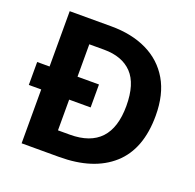

<svg xmlns="http://www.w3.org/2000/svg" viewBox="-125 -845 991 975"><g transform="rotate(20 370.0 -357.0)"><path d="M314 -714Q426 -714 508.5 -674Q591 -634 636.5 -556.5Q682 -479 682 -364Q682 -183 579.5 -91.5Q477 0 292 0H90V-291H23V-415H90V-714ZM321 -590H241V-415H357V-291H241V-125H305Q525 -125 525 -360Q525 -479 472 -534.5Q419 -590 321 -590Z"/></g></svg>

Font: Noto Sans Sinhala UI
Style: Bold
Weight: 700
Designer: Jelle Bosma - Monotype Design Team
Foundry: Monotype Imaging Inc.
Version: Version 2.006; ttfautohint (v1.8.4.7-5d5b)